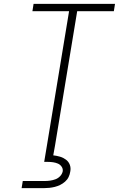

<svg xmlns="http://www.w3.org/2000/svg" viewBox="-20 -755 640 995"><path d="M223 0 338 -697H148L154 -735H576L570 -697H380L265 0ZM92 220 98 183H213Q226 183 240 181Q254 179 267.5 174Q281 169 291.5 158Q302 147 305 133Q307 120 299.5 109Q292 98 280.5 93Q269 88 256 86Q243 84 230 84H209L223 0H265L256 50Q274 52 291 57Q308 62 322 72.5Q336 83 342 99.5Q348 116 344 135Q342 149 335.5 162.5Q329 176 317 186.5Q305 197 291.5 203.5Q278 210 264 213.5Q250 217 235.5 218.5Q221 220 207 220Z"/></svg>

Font: Iosevka Extralight Extended
Style: Italic
Weight: 200
Width: 7
Italic angle: -9°
Monospace: yes
Designer: Belleve Invis
Foundry: Belleve Invis
Version: Version 32.5.0; ttfautohint (v1.8.4)